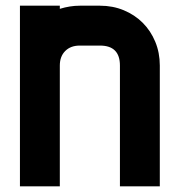

<svg xmlns="http://www.w3.org/2000/svg" viewBox="-20 -654 631 674"><path d="M541 0H401V-424Q401 -494 331 -494H260Q228 -494 209 -475Q190 -456 190 -424V0H50V-634H190V-623Q226 -634 260 -634H331Q376 -634 414.5 -618Q453 -602 481 -574Q509 -546 525 -507.5Q541 -469 541 -424Z"/></svg>

Font: CAT North
Style: Regular
Weight: 400
Designer: Peter Wiegel
Foundry: Peter Wiegel
Version: Version 1.000